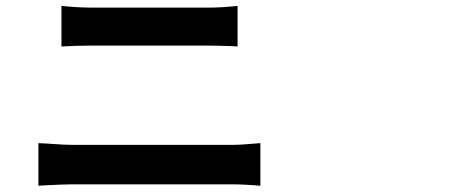

<svg xmlns="http://www.w3.org/2000/svg" viewBox="-20 -670 1540 642"><path d="M108.4 -48.8V-191.4Q119.1 -190.4 143.6 -189.5Q198.2 -185.5 222.7 -185.5H750Q788.1 -185.5 850.6 -191.4V-48.8Q796.9 -53.7 750 -53.7H486.3H222.7Q192.4 -53.7 122.1 -49.8Q113.3 -48.8 108.4 -48.8ZM185.5 -514.6V-650.4Q235.4 -644.5 293 -644.5H482.4H672.9Q723.6 -644.5 774.4 -650.4V-514.6Q769.5 -514.6 758.8 -515.6Q699.2 -517.6 672.9 -517.6H293.9Q232.4 -517.6 185.5 -514.6Z"/></svg>

Font: Bpmf GenSeki Gothic B
Style: B
Weight: 700
Foundry: But Ko
Version: Version 1.320